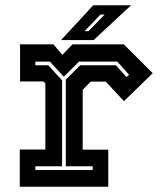

<svg xmlns="http://www.w3.org/2000/svg" viewBox="-20 -708 614 728"><path d="M55 0V-141H152V-391.5L144.5 -399H56V-540H182.5L216.5 -500L255 -540H449.5L559 -430.5L450 -324.5L381 -398.5H324L293.5 -368V-140.5H390.5V0ZM114 -63.5H331.5V-77.5H229.5V-406L284 -460.5H419.5L459.5 -415.5L469.5 -424.5L424.5 -474.5H279.5L222 -417L169 -474.5H114V-460.5H163L215.5 -403V-77.5H114ZM211.5 -556 333.5 -688H477L335 -556ZM301 -590H316L377 -653H361Z"/></svg>

Font: Tourney Thin
Style: Regular
Weight: 100
Designer: Tyler Finck
Foundry: Etcetera Type Co
Version: Version 1.015